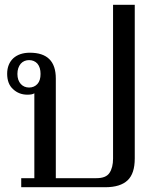

<svg xmlns="http://www.w3.org/2000/svg" viewBox="-20 -785 647 805"><path d="M69 -38C69 -38 69 0 69 0C69 0 421 0 421 0C464 0 495 -10 515 -29C535 -48 545 -78 545 -121C545 -121 545 -765 545 -765C545 -765 454 -765 454 -765C454 -765 454 -120 454 -120C454 -95 449 -75 439 -60C429 -45 411 -38 384 -38C384 -38 214 -38 214 -38C214 -38 214 -456 214 -456C214 -528 178 -564 105 -564C76 -564 53 -556 36 -541C19 -525 10 -503 10 -476C10 -448 18 -426 35 -411C51 -396 71 -388 95 -388C109 -388 119 -390 124 -394C124 -394 124 -38 124 -38C124 -38 69 -38 69 -38ZM137 -433C128 -423 116 -418 102 -418C88 -418 76 -423 67 -433C58 -443 53 -457 53 -475C53 -493 58 -507 67 -518C76 -528 88 -533 102 -533C116 -533 128 -528 137 -518C146 -507 150 -493 150 -475C150 -457 146 -443 137 -433Z"/></svg>

Font: BUSH 25 TRIRONG 0515 A
Style: Regular
Weight: 400
Designer: Katatrad Team
Foundry: CadsonDemak